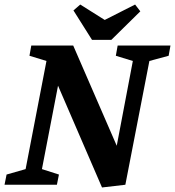

<svg xmlns="http://www.w3.org/2000/svg" viewBox="-36 -815 772 847"><path d="M414 12 220 -437 149 -69 224 -45 215 0H-16L-7 -45L77 -69L169 -546L94 -569L102 -614H287L479 -172L550 -546L475 -569L483 -614H716L708 -569L623 -546L517 0ZM370 -639 288 -769 318 -795 426 -727 560 -795 583 -765 455 -639Z"/></svg>

Font: Manuale
Style: Bold Italic
Weight: 700
Italic angle: -11°
Version: Version 1.002